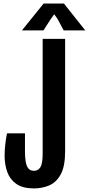

<svg xmlns="http://www.w3.org/2000/svg" viewBox="-20 -1053 500 1081"><path d="M5.9 -176.8Q5.9 -203.1 9.3 -236.3Q12.7 -269.5 19.5 -302.2H120.6V-204.1Q120.6 -139.6 132.6 -115.5Q144.5 -91.3 171.4 -91.3Q194.3 -91.3 207.3 -111.3Q220.2 -131.3 220.2 -188V-834H346.7V-202.1Q346.7 -115.7 321.5 -70.6Q296.4 -25.4 256.3 -8.8Q216.3 7.8 171.4 7.8Q108.4 7.8 72.3 -17.3Q36.1 -42.5 21 -84.5Q5.9 -126.5 5.9 -176.8ZM304.7 -945.3 285.2 -972.7 265.6 -945.3 224.6 -881.8H103.5L225.6 -1033.2H339.8L460 -881.8H338.4Z"/></svg>

Font: Fjalla One
Style: Regular
Weight: 400
Designer: Irina Smirnova, Eben Sorkin
Foundry: Sorkin Type
Version: Version 1.002; ttfautohint (v1.8.4.7-5d5b);gftools[0.9.25]